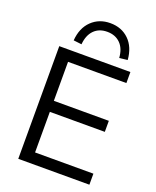

<svg xmlns="http://www.w3.org/2000/svg" viewBox="-168 -1032 919 1129"><g transform="rotate(20 291.5 -467.5)"><path d="M87 0V-705H532V-636H167V-392H511V-323H167V-69H532V0ZM206 -760 155 -766Q161 -845 207.5 -890Q254 -935 324 -935Q395 -935 441 -890Q487 -845 493 -766L442 -760Q438 -818 406.5 -849.5Q375 -881 324 -881Q273 -881 242 -849.5Q211 -818 206 -760Z"/></g></svg>

Font: NunitoSans1
Style: Book
Weight: 400
Designer: Vernon Adams
Foundry: Vernon Adams
Version: Version 3.101;gftools[0.9.27]